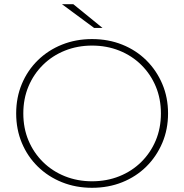

<svg xmlns="http://www.w3.org/2000/svg" viewBox="-20 -890 877 914"><path d="M418 4Q341 4 275 -22.5Q209 -49 160 -97Q111 -145 84 -209.5Q57 -274 57 -350Q57 -426 84 -490.5Q111 -555 160 -603Q209 -651 275 -677.5Q341 -704 418 -704Q496 -704 562 -677.5Q628 -651 676.5 -603Q725 -555 752.5 -490.5Q780 -426 780 -350Q780 -274 752.5 -209.5Q725 -145 676.5 -97Q628 -49 562 -22.5Q496 4 418 4ZM418 -27Q488 -27 548 -51Q608 -75 652.5 -119Q697 -163 721.5 -221.5Q746 -280 746 -350Q746 -420 721.5 -478.5Q697 -537 652.5 -581Q608 -625 548 -649Q488 -673 418 -673Q349 -673 289 -649Q229 -625 184.5 -581Q140 -537 115.5 -478.5Q91 -420 91 -350Q91 -280 115.5 -221.5Q140 -163 184.5 -119Q229 -75 289 -51Q349 -27 418 -27ZM428 -757 275 -870H329L468 -757Z"/></svg>

Font: Montserrat Thin ExtraLight
Style: Regular
Weight: 250
Version: Version 9.000